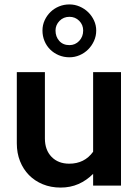

<svg xmlns="http://www.w3.org/2000/svg" viewBox="-20 -839 627 868"><path d="M56 0ZM183 -513V-213Q183 -161 213 -130Q243 -99 293 -99Q362 -99 401 -153V-513H527V0H401V-53Q371 -23 334.5 -7Q298 9 254 9Q210 9 173.5 -6Q137 -21 111 -47.5Q85 -74 70.5 -110.5Q56 -147 56 -191V-513ZM294 -580Q268 -580 245.5 -589.5Q223 -599 206.5 -615.5Q190 -632 181 -654Q172 -676 172 -701Q172 -726 182 -747.5Q192 -769 208.5 -785Q225 -801 247 -810Q269 -819 294 -819Q318 -819 340 -809.5Q362 -800 378.5 -784Q395 -768 405 -746.5Q415 -725 415 -701Q415 -676 405 -654Q395 -632 378.5 -615.5Q362 -599 340 -589.5Q318 -580 294 -580ZM294 -635Q320 -635 338 -654Q356 -673 356 -701Q356 -727 338 -745Q320 -763 294 -763Q267 -763 249 -744.5Q231 -726 231 -701Q231 -673 248 -654Q265 -635 294 -635Z"/></svg>

Font: Rosa Sans SemiBold
Style: Regular
Weight: 600
Designer: Pentagram / MCKL
Foundry: Pentagram / MCKL
Version: Version 1.005;September 16, 2019;FontCreator 11.5.0.2425 64-